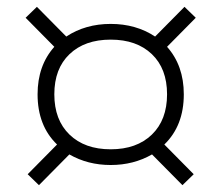

<svg xmlns="http://www.w3.org/2000/svg" viewBox="-20 -613 648 562"><path d="M61 -103 147 -190Q90 -245 90 -337Q90 -421 139 -476L55 -561L88 -593L174 -506Q230 -543 304 -543Q378 -543 434 -506L520 -593L553 -561L469 -476Q518 -421 518 -337Q518 -245 461 -190L547 -103L514 -71L425 -161Q371 -130 304 -130Q237 -130 183 -161L94 -71ZM469 -337Q469 -412 424.5 -454.5Q380 -497 304 -497Q228 -497 183.5 -454.5Q139 -412 139 -337Q139 -262 183.5 -219Q228 -176 304 -176Q380 -176 424.5 -219Q469 -262 469 -337Z"/></svg>

Font: Niramit ExtraLight
Style: Regular
Weight: 200
Designer: Katatrad Aksorn Co.,Ltd.
Foundry: Cadson Demak Co.,Ltd.
Version: Version 1.000; ttfautohint (v1.6)